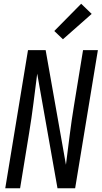

<svg xmlns="http://www.w3.org/2000/svg" viewBox="-20 -1002 541 1022"><path d="M8 0 129 -735H223L331 -125Q341 -204 351 -283Q361 -362 374 -441L422 -735H501L380 0H286L178 -610Q168 -531 158 -452Q148 -373 135 -294L87 0ZM315 -793 269 -837 412 -982 468 -928Z"/></svg>

Font: Iosevka Term Oblique
Style: Regular
Weight: 400
Italic angle: -9°
Monospace: yes
Designer: Belleve Invis
Foundry: Belleve Invis
Version: Version 31.4.0